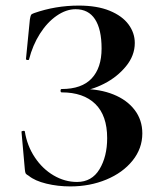

<svg xmlns="http://www.w3.org/2000/svg" viewBox="-20 -656 583 688"><path d="M364 -161Q364 -242 321.5 -283.5Q279 -325 201 -325Q197 -325 197 -331Q197 -337 201 -337Q273 -337 308.5 -375Q344 -413 344 -482Q344 -551 320.5 -587Q297 -623 251 -623Q217 -623 183 -599.5Q149 -576 123 -535Q97 -494 84 -443Q83 -440 78 -441Q73 -442 73 -444L87 -586Q89 -598 91 -602Q93 -606 102 -609Q179 -636 262 -636Q328 -636 373 -617.5Q418 -599 440.5 -568.5Q463 -538 463 -502Q463 -457 431.5 -418.5Q400 -380 353 -356Q306 -332 263 -329L277 -337Q338 -337 386.5 -317.5Q435 -298 462.5 -262Q490 -226 490 -178Q490 -124 455 -80.5Q420 -37 361 -12.5Q302 12 232 12Q187 12 146 2Q105 -8 83 -26Q74 -31 72 -34.5Q70 -38 69 -49L57 -184Q57 -186 62.5 -187Q68 -188 69 -185Q77 -134 104.5 -92.5Q132 -51 172 -27.5Q212 -4 256 -4Q309 -4 336.5 -49.5Q364 -95 364 -161Z"/></svg>

Font: Cormorant Infant
Style: Bold
Weight: 700
Designer: Christian Thalmann (Catharsis Fonts)
Foundry: Catharsis Fonts
Version: Version 4.000